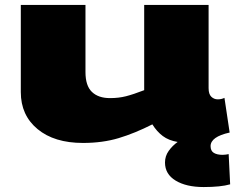

<svg xmlns="http://www.w3.org/2000/svg" viewBox="-20 -567 950 775"><path d="M802 188Q732 188 689 162Q646 136 646 89Q646 63 661 42Q676 21 697 6Q661 0 637 -18Q613 -36 595 -65Q524 -29 459 -9.5Q394 10 315 10Q199 10 131.5 -46Q64 -102 64 -195V-547H325V-276Q325 -221 351 -196Q377 -171 424 -171Q459 -171 488.5 -178.5Q518 -186 562 -203V-547H822V-211Q822 -187 833 -176.5Q844 -166 859 -166Q874 -166 886 -172L907 -32Q830 -15 830 23Q830 42 843 50Q856 58 879 58Q886 58 892 57Q898 56 903 55L909 177Q871 188 802 188Z"/></svg>

Font: Georama Extra Expanded ExtraBold
Style: Regular
Weight: 800
Width: 8
Designer: Jean-Baptiste Levee
Foundry: Production Type
Version: Version 1.000